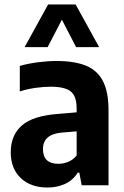

<svg xmlns="http://www.w3.org/2000/svg" viewBox="-20 -828 556 858"><path d="M192.5 10Q117 10 72.5 -32.5Q28 -75 28 -147Q28 -224 78 -267.5Q128 -311 240.5 -319L322.5 -326V-342.5Q322.5 -398.5 296 -419.5Q269.5 -440.5 206.5 -440.5Q176.5 -440.5 139.8 -435.5Q103 -430.5 68.5 -419.5V-533.5Q105.5 -544 150 -549.8Q194.5 -555.5 233 -555.5Q313 -555.5 364.2 -534.5Q415.5 -513.5 440.2 -465.2Q465 -417 465 -334.5V0H345L334.5 -56.5H327.5Q305 -21.5 269.8 -5.8Q234.5 10 192.5 10ZM172 -162Q172 -96 241 -96Q261.5 -96 283 -104Q304.5 -112 322.5 -133V-241L256 -235.5Q172 -228 172 -162ZM90 -617.5 195 -808H318L423 -617.5H320L256.5 -740L193 -617.5Z"/></svg>

Font: Encode Sans Semi Condensed
Style: Bold
Weight: 700
Width: 4
Designer: Multiple Designers
Foundry: Impallari Type
Version: Version 3.000; ttfautohint (v1.8.3) -l 8 -r 50 -G 200 -x 14 